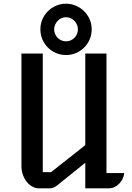

<svg xmlns="http://www.w3.org/2000/svg" viewBox="-20 -1034 722 1054"><path d="M97.7 -740.2H214.8V-88.9H260.3L448.2 -237.3V-740.2H564.5V-84H662.1Q660.2 -66.4 652.6 -51.3Q645 -36.1 633.5 -24.7Q622.1 -13.2 607.4 -6.6Q592.8 0 576.7 0H448.2V-140.6L293.5 -16.1Q274.9 0 250.5 0H194.3Q174.8 0 157.2 -9.8Q139.6 -19.5 126.5 -36.1Q113.3 -52.7 105.5 -75.2Q97.7 -97.7 97.7 -123ZM342.3 -731.9Q313 -731.9 287.4 -742.9Q261.7 -753.9 242.7 -773.2Q223.6 -792.5 212.6 -818.1Q201.7 -843.8 201.7 -873Q201.7 -901.9 212.6 -927.5Q223.6 -953.1 242.7 -972.2Q261.7 -991.2 287.4 -1002.4Q313 -1013.7 342.3 -1013.7Q371.6 -1013.7 397.2 -1002.4Q422.9 -991.2 442.1 -972.2Q461.4 -953.1 472.4 -927.5Q483.4 -901.9 483.4 -873Q483.4 -843.8 472.4 -818.1Q461.4 -792.5 442.1 -773.2Q422.9 -753.9 397.2 -742.9Q371.6 -731.9 342.3 -731.9ZM342.3 -807.1Q356 -807.1 367.9 -812.3Q379.9 -817.4 388.7 -826.4Q397.5 -835.4 402.6 -847.4Q407.7 -859.4 407.7 -873Q407.7 -886.2 402.6 -898.2Q397.5 -910.2 388.7 -919.4Q379.9 -928.7 367.9 -934.1Q356 -939.5 342.3 -939.5Q328.6 -939.5 316.9 -934.1Q305.2 -928.7 296.4 -919.4Q287.6 -910.2 282.5 -898.2Q277.3 -886.2 277.3 -873Q277.3 -859.4 282.5 -847.4Q287.6 -835.4 296.4 -826.4Q305.2 -817.4 316.9 -812.3Q328.6 -807.1 342.3 -807.1Z"/></svg>

Font: Atomic Age
Style: Regular
Weight: 400
Designer: James Grieshaber
Foundry: James Grieshaber
Version: Version 1.008; ttfautohint (v1.4.1) -l 6 -r 46 -G 0 -x 0 -H 